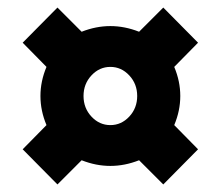

<svg xmlns="http://www.w3.org/2000/svg" viewBox="-20 -590 590 508"><path d="M40 -195 103 -259Q87 -297 87 -336Q87 -375 103 -413L40 -477L132 -570L196 -506Q234 -521 272 -521Q310 -521 348 -506L412 -570L504 -477L441 -413Q457 -375 457 -336Q457 -297 441 -259L504 -195L412 -102L348 -166Q310 -151 272 -151Q234 -151 196 -166L132 -102ZM343 -336Q343 -368 322 -390.5Q301 -413 272 -413Q243 -413 222 -390.5Q201 -368 201 -336Q201 -304 222 -281.5Q243 -259 272 -259Q301 -259 322 -281.5Q343 -304 343 -336Z"/></svg>

Font: Biryani Black
Style: Regular
Weight: 900
Designer: Dan Reynolds and Mathieu Reguer
Foundry: Dan Reynolds and Mathieu Reguer
Version: Version 1.004; ttfautohint (v1.1) -l 5 -r 5 -G 72 -x 0 -D la